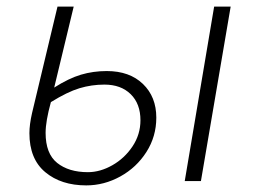

<svg xmlns="http://www.w3.org/2000/svg" viewBox="-20 -548 768 581"><path d="M69 -145Q69 -171 77 -206L154 -528H203L144 -283Q188 -311 225 -322Q262 -333 303 -333Q372 -333 412.5 -294Q453 -255 453 -192Q453 -135 423 -88Q393 -41 344 -14Q295 13 241 13Q165 13 117 -27Q69 -67 69 -145ZM405 -184Q405 -234 375.5 -263Q346 -292 296 -292Q257 -292 220.5 -281Q184 -270 134 -239Q118 -181 118 -146Q118 -83 153 -55Q188 -27 246 -27Q283 -27 320 -48Q357 -69 381 -105Q405 -141 405 -184ZM628 -528H678L588 0H539Z"/></svg>

Font: Nebula Sans Light
Style: Regular
Weight: 300
Italic angle: -9°
Designer: Paul D. Hunt for Adobe (as Source Sans)
Foundry: Nebula Entertainment & Broadcasting LLC
Version: Version 1.010